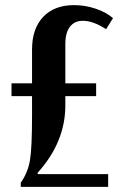

<svg xmlns="http://www.w3.org/2000/svg" viewBox="-20 -729 486 749"><path d="M24.9 -403.8H105V-536.1Q105 -617.2 148.4 -663.1Q191.9 -709 269 -709Q312 -709 353.3 -695.1Q394.5 -681.2 420.9 -658.2L394 -615.2Q343.3 -647.9 303.2 -647.9Q271 -647.9 252.9 -624.8Q234.9 -601.6 234.9 -558.1V-403.8H355V-354H234.9V-317.9Q234.9 -174.8 127 -55.2V-49.8H401.9V0H61V-16.1Q88.9 -56.2 96.9 -104Q105 -151.9 105 -277.8V-354H24.9Z"/></svg>

Font: Moniqa Black Paragraph
Style: Regular
Weight: 900
Designer: Rajesh Rajput
Foundry: Rajesh Rajput
Version: Version 1.000